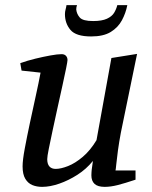

<svg xmlns="http://www.w3.org/2000/svg" viewBox="-20 -719 593 748"><path d="M144 9Q123 9 106 2Q89 -5 78.5 -22.5Q68 -40 68 -71Q68 -95 76.5 -140.5Q85 -186 96.5 -240Q108 -294 119.5 -346Q131 -398 138 -436L64 -444L59 -473Q87 -483 118 -490.5Q149 -498 176.5 -503Q204 -508 220 -508Q231 -508 237 -501.5Q243 -495 243 -485Q243 -480 237.5 -452.5Q232 -425 223 -384.5Q214 -344 204 -298.5Q194 -253 185 -211Q176 -169 170 -139Q164 -109 164 -99Q164 -80 172.5 -70.5Q181 -61 197 -61Q217 -61 245 -72Q273 -83 302.5 -108Q332 -133 356 -173L414 -493L514 -509L451 -203Q444 -166 439.5 -133Q435 -100 433 -79Q431 -58 430 -55H508V-19Q466 -5 438.5 2Q411 9 388 9Q361 9 348.5 -2.5Q336 -14 336 -36Q336 -39 336.5 -48.5Q337 -58 339 -70Q341 -82 342 -92Q316 -60 281.5 -38Q247 -16 211 -3.5Q175 9 144 9ZM335 -577Q276 -577 254.5 -602.5Q233 -628 233 -664Q233 -673 235.5 -682Q238 -691 239 -699H280Q277 -691 277 -682Q279 -664 291 -650.5Q303 -637 343 -637Q377 -637 396.5 -646Q416 -655 424.5 -669Q433 -683 437 -699H476Q470 -668 455 -640Q440 -612 411.5 -594.5Q383 -577 335 -577Z"/></svg>

Font: Manuale Medium
Style: Italic
Weight: 500
Italic angle: -11°
Version: Version 1.002